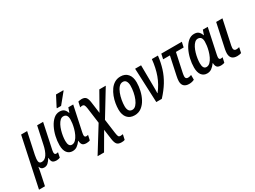

<svg xmlns="http://www.w3.org/2000/svg" viewBox="-99 -1579 3489 2624"><g transform="rotate(-30 1646.0 -267.5)"><path d="M-44 236 121 -539H216L144 -203Q131 -140 136.5 -106.5Q142 -73 180 -73Q229 -73 263 -124.5Q297 -176 316 -269L374 -539H468L383 -138Q369 -73 407 -73Q415 -73 423 -74.5Q431 -76 437 -78L421 -1Q414 3 397 6.5Q380 10 368 10Q324 10 305 -8Q286 -26 285 -77H282Q258 -36 232.5 -13Q207 10 172 10Q145 10 130.5 -2Q116 -14 108 -37H105Q101 -13 96 14.5Q91 42 85 69L50 236Z M620 10Q565 10 533.5 -31Q502 -72 502 -150Q502 -217 518 -286.5Q534 -356 564 -415.5Q594 -475 636 -512Q678 -549 731 -549Q775 -549 799.5 -528Q824 -507 837 -467H841L866 -539H943L860 -149Q858 -136 856 -125.5Q854 -115 854 -106Q854 -73 881 -73Q895 -73 911 -78L894 -1Q885 4 868.5 7Q852 10 838 10Q791 10 774 -12Q757 -34 756 -75H753Q723 -34 692 -12Q661 10 620 10ZM655 -71Q687 -71 713 -97Q739 -123 758 -163.5Q777 -204 788 -246Q799 -288 803.5 -322Q808 -356 808 -383Q808 -467 743 -467Q716 -467 693.5 -446Q671 -425 653.5 -391Q636 -357 624 -316Q612 -275 606 -234.5Q600 -194 600 -161Q600 -71 655 -71ZM724 -605 726 -617 808 -775H924L922 -766L790 -605Z M878 240 1119 -149 1086 -396Q1081 -432 1071.5 -447.5Q1062 -463 1042 -463Q1024 -463 1006 -457L1024 -538Q1036 -541 1049 -543.5Q1062 -546 1078 -546Q1123 -546 1144 -522Q1165 -498 1173 -437L1197 -260L1355 -539H1457L1214 -140L1244 84Q1250 125 1257.5 140.5Q1265 156 1291 156Q1308 156 1328 152L1310 232Q1298 236 1287.5 238Q1277 240 1259 240Q1207 240 1186 214Q1165 188 1157 126L1136 -28L980 240Z M1599 10Q1526 10 1485 -37Q1444 -84 1444 -169Q1444 -213 1452.5 -264.5Q1461 -316 1480 -366Q1499 -416 1528 -457.5Q1557 -499 1598 -523.5Q1639 -548 1692 -548Q1764 -548 1805 -500.5Q1846 -453 1846 -368Q1846 -306 1831 -240Q1816 -174 1785.5 -117Q1755 -60 1708.5 -25Q1662 10 1599 10ZM1608 -71Q1641 -71 1667 -99Q1693 -127 1711.5 -172Q1730 -217 1740 -269.5Q1750 -322 1750 -371Q1750 -413 1734 -440.5Q1718 -468 1683 -468Q1647 -468 1620 -437.5Q1593 -407 1575 -360Q1557 -313 1548 -261.5Q1539 -210 1539 -168Q1539 -121 1556.5 -96Q1574 -71 1608 -71Z M1943 0 1920 -539H2014L2017 -223Q2017 -190 2017.5 -156Q2018 -122 2016 -98H2020Q2093 -191 2132 -298.5Q2171 -406 2184 -539H2280Q2268 -435 2239.5 -344Q2211 -253 2160 -169Q2109 -85 2030 0Z M2457 11Q2408 11 2379.5 -14Q2351 -39 2351 -92Q2351 -108 2354 -129Q2357 -150 2362 -173L2423 -459H2316L2333 -539H2657L2640 -459H2518L2455 -165Q2452 -149 2450 -136Q2448 -123 2448 -111Q2448 -71 2487 -71Q2500 -71 2513.5 -74.5Q2527 -78 2540 -83V-8Q2504 11 2457 11Z M2743 10Q2688 10 2656.5 -31Q2625 -72 2625 -150Q2625 -217 2641 -286.5Q2657 -356 2687 -415.5Q2717 -475 2759 -512Q2801 -549 2854 -549Q2898 -549 2922.5 -528Q2947 -507 2960 -467H2964L2989 -539H3066L2983 -149Q2981 -136 2979 -125.5Q2977 -115 2977 -106Q2977 -73 3004 -73Q3018 -73 3034 -78L3017 -1Q3008 4 2991.5 7Q2975 10 2961 10Q2914 10 2897 -12Q2880 -34 2879 -75H2876Q2846 -34 2815 -12Q2784 10 2743 10ZM2778 -71Q2810 -71 2836 -97Q2862 -123 2881 -163.5Q2900 -204 2911 -246Q2922 -288 2926.5 -322Q2931 -356 2931 -383Q2931 -467 2866 -467Q2839 -467 2816.5 -446Q2794 -425 2776.5 -391Q2759 -357 2747 -316Q2735 -275 2729 -234.5Q2723 -194 2723 -161Q2723 -71 2778 -71Z M3216 10Q3110 9 3110 -94Q3110 -108 3112 -123Q3114 -138 3117 -155L3199 -539H3298L3216 -157Q3211 -134 3211 -119Q3211 -76 3251 -76Q3273 -76 3299 -84L3281 0Q3253 10 3216 10Z"/></g></svg>

Font: Noto Sans Condensed Medium
Style: Italic
Weight: 500
Width: 3
Italic angle: -12°
Designer: Monotype Design Team
Foundry: Monotype Imaging Inc.
Version: Version 2.013; ttfautohint (v1.8.4.7-5d5b)